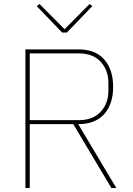

<svg xmlns="http://www.w3.org/2000/svg" viewBox="-20 -947 670 967"><path d="M293 -783.2 165 -916 179.2 -926.8 305.2 -799.8 431.2 -926.8 444.8 -916 316.9 -783.2ZM107.9 0V-698.2H376Q460 -698.2 504.9 -647.5Q549.8 -596.7 549.8 -509.8Q549.8 -422.4 504.6 -372.1Q459.5 -321.8 374 -321.8L565.9 0H541L349.1 -321.8H129.9V0ZM129.9 -341.8H376Q448.7 -341.8 487.3 -384.3Q525.9 -426.8 525.9 -488.8V-530.8Q525.9 -592.8 487.3 -635.5Q448.7 -678.2 376 -678.2H129.9Z"/></svg>

Font: Anuphan Thin
Style: Regular
Weight: 250
Designer: Mike Abbink, Paul van der Laan, Pieter van Rosmalen, Mint Tantisuwanna
Foundry: Bold Monday; Cadson Demak
Version: Version 3.002;hotconv 1.0.109;makeotfexe 2.5.65596